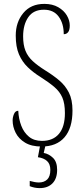

<svg xmlns="http://www.w3.org/2000/svg" viewBox="-20 -744 433 988"><path d="M194 10Q142 10 109 -10Q76 -30 60.5 -61Q45 -92 45 -124Q45 -141 52 -157.5Q59 -174 74 -174Q76 -132 89.5 -97Q103 -62 129 -40.5Q155 -19 196 -19Q253 -19 283.5 -55.5Q314 -92 314 -162Q314 -211 301 -241.5Q288 -272 260 -296Q232 -320 188 -348Q151 -371 122.5 -398.5Q94 -426 77.5 -464.5Q61 -503 61 -561Q61 -630 100 -677Q139 -724 208 -724Q250 -724 279.5 -707Q309 -690 324 -664.5Q339 -639 339 -613Q339 -589 330.5 -578.5Q322 -568 308 -568Q308 -623 282 -658.5Q256 -694 206 -694Q152 -694 125.5 -655.5Q99 -617 99 -557Q99 -513 111 -483Q123 -453 148.5 -429.5Q174 -406 214 -381Q253 -357 284.5 -330.5Q316 -304 334.5 -267.5Q353 -231 353 -175Q353 -85 312 -37.5Q271 10 194 10ZM184 224Q158 224 133 214V187Q161 195 180 195Q207 195 223 179.5Q239 164 239 130Q239 100 222 84.5Q205 69 175 65L189 -9H217L205 43Q232 48 253 68.5Q274 89 274 130Q274 175 250 199.5Q226 224 184 224Z"/></svg>

Font: Noto Serif ExtraCondensed ExtraLight
Style: Regular
Weight: 200
Width: 2
Designer: Monotype Design Team
Foundry: Monotype Imaging Inc.
Version: Version 2.015